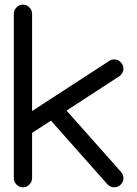

<svg xmlns="http://www.w3.org/2000/svg" viewBox="-20 -801 587 821"><path d="M117.2 -326.2 447.8 -541Q457 -546.9 468.8 -546.9Q484.4 -546.9 496.1 -535.2Q507.8 -523.4 507.8 -507.8Q507.8 -491.7 496.6 -480.5Q493.7 -477.5 491.2 -475.6L264.6 -328.1L497.1 -66.4Q507.8 -54.7 507.8 -39.1Q507.8 -23.4 496.1 -11.7Q484.4 0 468.8 0Q452.6 0 440.4 -11.7L197.8 -285.2L117.2 -232.9V-39.1Q117.2 -23.4 105.5 -11.7Q93.8 0 78.1 0Q62.5 0 50.8 -11.7Q39.1 -23.4 39.1 -39.1V-742.2Q39.1 -757.8 50.8 -769.5Q62.5 -781.2 78.1 -781.2Q93.8 -781.2 105.5 -769.5Q117.2 -757.8 117.2 -742.2Z"/></svg>

Font: Comfortaa
Style: Regular
Weight: 400
Designer: Johan Aakerlund
Foundry: Johan Aakerlund
Version: Version 2.001; ttfautohint (v1.4.1)